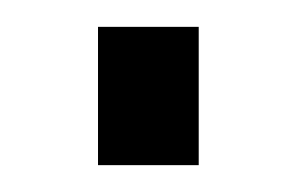

<svg xmlns="http://www.w3.org/2000/svg" viewBox="-20 -370 221 143"><path d="M128 -247H53V-350H128Z"/></svg>

Font: Gudea
Style: Regular
Weight: 400
Designer: Agustina Mingote
Foundry: Agustina Mingote
Version: Version 1.002